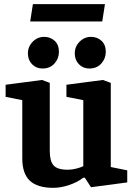

<svg xmlns="http://www.w3.org/2000/svg" viewBox="-20 -890 640 922"><path d="M236 12Q159 12 123 -22.5Q87 -57 87 -129V-409L7 -425V-483L182 -506L219 -492V-165Q219 -117 237 -96Q255 -75 306 -75Q326 -75 347 -80.5Q368 -86 380 -92V-409L299 -425V-483L474 -506L512 -492V-88L591 -72V-14L417 9L387 -37L379 -36Q352 -15 312 -1.5Q272 12 236 12ZM409 -561Q379 -561 359 -581.5Q339 -602 339 -634Q339 -666 362 -689.5Q385 -713 417 -713Q447 -713 467.5 -694Q488 -675 488 -641Q488 -609 466.5 -585Q445 -561 409 -561ZM184 -561Q154 -561 134 -581.5Q114 -602 114 -634Q114 -666 137 -689.5Q160 -713 192 -713Q222 -713 242.5 -694Q263 -675 263 -641Q263 -609 241.5 -585Q220 -561 184 -561ZM125 -787 138 -870H484L471 -787Z"/></svg>

Font: Faustina
Style: Bold
Weight: 700
Designer: Alfonso Garcia
Foundry: http://www.omnibus-type.com
Version: Version 1.200